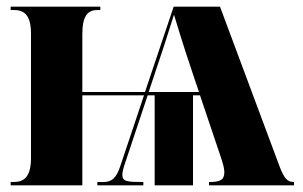

<svg xmlns="http://www.w3.org/2000/svg" viewBox="-20 -556 910 576"><path d="M12 0H227V-270H412L341 -58C329 -22 316 -10 290 -10H272V0H410V-10C363 -10 347 -11 347 -31C347 -40 350 -51 355 -66L423 -270H444V0H559V-270H580L642 -86C648 -68 653 -52 653 -40C653 -16 641 -10 607 -10V0H862V-10C843 -10 833 -19 819 -56L640 -536H501L415 -280H227V-453C227 -510 244 -526 273 -526H281V-536H12V-526H21C53 -526 73 -511 73 -454V-83C73 -26 53 -10 21 -10H12ZM426 -280 443 -331C463 -390 482 -448 502 -512C526 -432 548 -365 564 -318L577 -280Z"/></svg>

Font: Noto Serif Display ExtraCondensed Black
Style: Regular
Weight: 900
Width: 2
Designer: Monotype Design Team
Foundry: Monotype Imaging Inc.
Version: Version 2.009